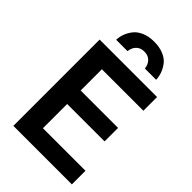

<svg xmlns="http://www.w3.org/2000/svg" viewBox="-296 -1131 1237 1237"><g transform="rotate(45 322.5 -512.5)"><path d="M158.2 -860.4Q159.2 -888.7 168.9 -915.5Q178.7 -942.4 198.7 -968.3Q218.8 -994.1 255.4 -1009.8Q292 -1025.4 340.8 -1025.4Q389.6 -1025.4 426.8 -1009.8Q463.9 -994.1 483.4 -967.8Q502.9 -941.4 512.2 -915Q521.5 -888.7 522.5 -860.4H419.9Q417 -892.6 396.5 -914.1Q376 -935.5 340.8 -935.5Q305.7 -935.5 285.2 -914.1Q264.6 -892.6 261.7 -860.4ZM82 0V-786.1H605.5V-661.1H227.5V-467.8H568.4V-344.7H227.5V-124H615.2V0Z"/></g></svg>

Font: Gothic A1 ExtraBold
Style: Regular
Weight: 800
Designer: HanYang I&C Co.,Ltd.
Foundry: HanYang I&C Co.,Ltd.
Version: Version 2.50